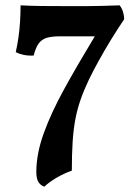

<svg xmlns="http://www.w3.org/2000/svg" viewBox="-20 -523 521 719"><path d="M146 176Q133 172 124.5 159.5Q116 147 116 121Q116 53 144 -24.5Q172 -102 222 -192.5Q272 -283 335 -387H205Q174 -387 155.5 -381.5Q137 -376 125.5 -361Q114 -346 106 -315Q85 -314 68.5 -317.5Q52 -321 39 -328Q45 -354 49 -382Q53 -410 55 -440.5Q57 -471 57 -503Q95 -501 136 -500.5Q177 -500 239 -500Q274 -500 304 -500Q334 -500 364 -501Q394 -502 428 -503Q436 -493 440.5 -479Q445 -465 445 -451Q420 -414 395.5 -374Q371 -334 349.5 -295Q328 -256 313 -225Q294 -185 281.5 -149Q269 -113 262 -75.5Q255 -38 252 8.5Q249 55 249 116Q218 127 191 143Q164 159 146 176Z"/></svg>

Font: Vollkorn SemiBold
Style: Regular
Weight: 600
Designer: Friedrich Althausen
Foundry: Friedrich Althausen
Version: Version 5.000